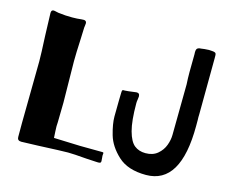

<svg xmlns="http://www.w3.org/2000/svg" viewBox="-101 -858 1217 1010"><g transform="rotate(15 507.5 -352.5)"><path d="M529 -247 530 -333Q531 -352 531 -376Q531 -389 534 -391.5Q537 -394 546 -393Q557 -393 608 -400Q626 -401 626 -382Q626 -376 624 -365Q622 -354 622 -345Q622 -248 636.5 -195Q651 -142 675.5 -122.5Q700 -103 736 -103Q776 -103 801.5 -124.5Q827 -146 838 -176Q849 -206 849 -233L852 -509Q850 -539 850 -575L851 -672Q849 -697 856 -703.5Q863 -710 876 -710Q882 -711 895 -712.5Q908 -714 919 -714Q930 -714 935 -713Q952 -712 956 -706.5Q960 -701 959 -680L957 -374Q956 -367 956.5 -358.5Q957 -350 957 -343V-311Q957 7 768 7Q669 7 615.5 -42.5Q562 -92 545.5 -149.5Q529 -207 529 -247ZM68 -12V-90L72 -425Q72 -463 67 -563L63 -686Q63 -703 76 -703Q81 -703 93 -700Q105 -697 112 -697Q140 -693 179 -693Q206 -693 230 -696Q245 -698 251 -694Q257 -690 257 -681Q257 -674 255.5 -666.5Q254 -659 254 -650L252 -596Q248 -514 248 -473L250 -322Q251 -286 251 -248L249 -139L248 -119L249 -91L251 -56L394 -51L513 -50H515Q521 -50 522 -48Q523 -46 522.5 -42.5Q522 -39 522 -37Q521 -33 522.5 -22Q524 -11 524 -2Q524 5 519 7Q514 9 506.5 8.5Q499 8 495 8L442 5Q372 -1 343 -1Q311 -1 181 5L90 8Q68 8 68 -12Z"/></g></svg>

Font: Barriecito
Style: Regular
Weight: 400
Designer: Pablo Cosgaya & Sergio Jiménez
Foundry: Pablo Cosgaya & Sergio Jiménez
Version: Version 1.001